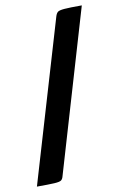

<svg xmlns="http://www.w3.org/2000/svg" viewBox="-89 -814 545 883"><g transform="rotate(-10 184.0 -372.5)"><path d="M10 20 234 -736Q238 -749 245 -755Q252 -761 276.5 -763Q301 -765 358 -765L134 -6Q131 6 124 11.5Q117 17 92 18.5Q67 20 10 20Z"/></g></svg>

Font: Yanone Kaffeesatz
Style: Bold
Weight: 700
Designer: Yanone (Cyrillic: Daniel Pouzeot, Huerta Tipografica, and Cyreal)
Foundry: Yanone
Version: Version 2.003